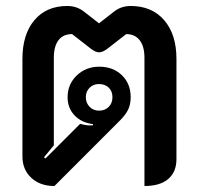

<svg xmlns="http://www.w3.org/2000/svg" viewBox="-20 -613 665 642"><path d="M55 -90V-416Q55 -498 95 -545.5Q135 -593 205 -593Q237 -593 261 -574L311 -535L361 -574Q385 -593 417 -593Q488 -593 529 -545.5Q570 -498 570 -416V-81Q570 -38 542.5 -14.5Q515 9 463 9V-420Q463 -458 447 -478.5Q431 -499 402 -499L339 -450Q323 -438 311 -438Q300 -438 284 -450L221 -499Q191 -499 175.5 -478.5Q160 -458 160 -420V-127L127 -87L132 -83L248 -199Q271 -192 291 -194V-198Q252 -203 229 -227.5Q206 -252 206 -288Q206 -331 236.5 -360.5Q267 -390 312 -390Q358 -390 387.5 -361.5Q417 -333 417 -288Q417 -264 408 -245.5Q399 -227 375 -204L162 9Q114 9 84.5 -18.5Q55 -46 55 -90ZM356 -288Q356 -308 343.5 -320Q331 -332 311 -332Q292 -332 279.5 -319.5Q267 -307 267 -288Q267 -269 279.5 -256Q292 -243 311 -243Q331 -243 343.5 -255.5Q356 -268 356 -288Z"/></svg>

Font: K2D SemiBold
Style: Regular
Weight: 600
Designer: Katatrad Aksorn Co.,Ltd.
Foundry: Cadson Demak Co.,Ltd.
Version: Version 1.000; ttfautohint (v1.6)